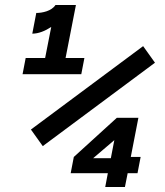

<svg xmlns="http://www.w3.org/2000/svg" viewBox="-20 -750 660 770"><path d="M125.5 -698 109.5 -615C134.5 -615 161.5 -626 185.5 -642L161 -517.5H83L70.5 -452.5H306L318.5 -517.5H243L284.5 -730H202.5C187 -705.5 149 -698 125.5 -698ZM554 -565 104 -230.5 151.5 -164 601.5 -498.5ZM481 0 492 -55.5H531.5L544 -120.5H504.5L535 -277.5H448.5L276 -120.5L263.5 -55.5H412.5L402 0ZM353.5 -115.5 438.5 -188 424.5 -115.5Z"/></svg>

Font: Monaspace Neon ExtraBold
Style: Italic
Weight: 800
Italic angle: -11°
Designer: Riley Cran & the Lettermatic Team
Foundry: Lettermatic
Version: Version 1.200 (Monaspace Neon)